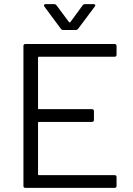

<svg xmlns="http://www.w3.org/2000/svg" viewBox="-20 -914 645 934"><path d="M537 -638H169Q165 -638 165 -634V-387Q165 -383 169 -383H427Q437 -383 437 -373V-331Q437 -321 427 -321H169Q165 -321 165 -317V-66Q165 -62 169 -62H537Q547 -62 547 -52V-10Q547 0 537 0H104Q94 0 94 -10V-690Q94 -700 104 -700H537Q547 -700 547 -690V-648Q547 -638 537 -638ZM194 -888Q194 -890 196 -892Q198 -894 202 -894H242Q251 -894 255 -888L316 -806Q317 -805 319 -805Q321 -805 322 -806L382 -888Q386 -894 395 -894H435Q441 -894 443 -890.5Q445 -887 441 -882L360 -774Q356 -768 347 -768H289Q280 -768 276 -774L196 -882Q194 -884 194 -888Z"/></svg>

Font: Barlow
Style: Regular
Weight: 400
Designer: Jeremy Tribby
Foundry: Tribby Type
Version: Version 1.408;December 10, 2018;FontCreator 11.5.0.2430 64-b